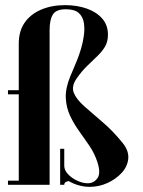

<svg xmlns="http://www.w3.org/2000/svg" viewBox="-20 -719 555 747"><path d="M173 0H53V-549Q53 -598 76 -631Q99 -664 140 -681.5Q181 -699 233 -699Q280 -699 318 -685.5Q356 -672 378 -646.5Q400 -621 400 -584Q400 -557 388.5 -537.5Q377 -518 358 -500Q339 -482 318 -461.5Q297 -441 277 -412Q257 -382 267.5 -357Q278 -332 308.5 -305Q339 -278 379 -244Q419 -210 457 -163Q482 -132 479 -101.5Q476 -71 453.5 -46.5Q431 -22 398 -7Q365 8 329 8Q317 8 304.5 6Q292 4 279.5 0Q267 -4 254.5 -10.5Q242 -17 230 -26V-74Q230 -57 244.5 -41.5Q259 -26 280.5 -16Q302 -6 321 -6Q345 -6 359 -25.5Q373 -45 359 -88Q348 -122 328 -151.5Q308 -181 287.5 -209.5Q267 -238 252.5 -269Q238 -300 236 -337Q234 -374 253 -421Q257 -431 264.5 -448Q272 -465 280.5 -486.5Q289 -508 296 -532Q303 -556 306 -579Q310 -605 306.5 -629Q303 -653 287 -668Q271 -683 236 -683Q199 -683 186 -663Q173 -643 173 -602ZM11 0V-16H53V0ZM11 -352V-368H53V-352ZM230 -140V-44L254 -15Q244 -15 237 -11.5Q230 -8 230 0H214V-140Z"/></svg>

Font: Emberly Black
Style: Regular
Weight: 900
Designer: Rajesh Rajput
Foundry: Rajesh Rajput
Version: Version 1.000